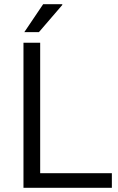

<svg xmlns="http://www.w3.org/2000/svg" viewBox="-20 -888 560 908"><path d="M91 0V-686H170V-69H509V0ZM95 -736 184 -868H274L275 -865L164 -736Z"/></svg>

Font: Archivo SemiBold Light
Style: Regular
Weight: 300
Version: Version 2.001